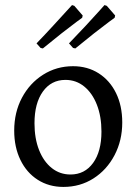

<svg xmlns="http://www.w3.org/2000/svg" viewBox="-20 -725 538 757"><path d="M230 12Q173 12 129 -16Q85 -44 60.5 -94.5Q36 -145 36 -210Q36 -282 66.5 -339.5Q97 -397 150 -430.5Q203 -464 268 -464Q325 -464 369 -436Q413 -408 437.5 -358Q462 -308 462 -242Q462 -171 431.5 -113Q401 -55 348.5 -21.5Q296 12 230 12ZM258 -37Q314 -37 347 -82.5Q380 -128 380 -206Q380 -266 362 -312Q344 -358 312 -384Q280 -410 238 -410Q182 -410 149 -364Q116 -318 116 -239Q116 -179 134 -133.5Q152 -88 184 -62.5Q216 -37 258 -37ZM432 -655Q432 -655 409.5 -638.5Q387 -622 352 -594.5Q317 -567 277 -534L268 -536L252 -554Q285 -588 317.5 -623Q350 -658 371 -681.5Q392 -705 392 -705L401 -702L434 -664ZM304 -655Q304 -655 281.5 -638.5Q259 -622 224 -594.5Q189 -567 149 -534L140 -536L124 -554Q157 -588 189 -623Q221 -658 242.5 -681.5Q264 -705 264 -705L273 -702L306 -664Z"/></svg>

Font: Alegreya
Style: Regular
Weight: 400
Designer: Juan Pablo del Peral
Foundry: Huerta Tipografica
Version: Version 2.009